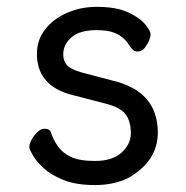

<svg xmlns="http://www.w3.org/2000/svg" viewBox="-20 -512 540 556"><path d="M254.9 23.9Q199.7 23.9 163.3 9Q127 -5.9 106 -25.4Q85 -44.9 75 -62.5Q64.9 -80.1 64.9 -85Q64.9 -101.1 79.8 -120.1Q94.7 -139.2 109.9 -139.2Q125 -139.2 127.9 -127Q134.8 -106.9 147.5 -88.4Q160.2 -69.8 184.6 -57.9Q209 -45.9 254.9 -45.9Q305.2 -45.9 332 -70.1Q358.9 -94.2 358.9 -126Q358.9 -160.2 344 -180.7Q329.1 -201.2 283.4 -212.6Q237.8 -224.1 193.8 -235.8Q86.9 -261.2 86.9 -356Q86.9 -396 110.4 -426.5Q133.8 -457 173.8 -474.6Q213.9 -492.2 259.8 -492.2Q316.9 -492.2 351.3 -476.1Q385.7 -460 400.9 -440.9Q416 -421.9 416 -413.1Q416 -405.8 411.9 -395.3Q407.7 -384.8 399.4 -373.8Q391.1 -362.8 377 -362.8Q365.7 -362.8 355 -379.9Q332 -417 288.1 -422.9Q273.9 -424.8 259.8 -424.8Q211.9 -424.8 187.5 -404.3Q163.1 -383.8 163.1 -354Q163.1 -335 174.1 -323Q185.1 -311 217.8 -301.8L305.2 -278.8Q437 -248 437 -127.9Q437 -45.9 352.1 2.9Q311 23.9 254.9 23.9Z"/></svg>

Font: LXGW WenKai Mono Screen
Style: Regular
Weight: 400
Monospace: yes
Designer: LXGW / Fontworks Inc.
Foundry: LXGW / Fontworks Inc.
Version: Version 1.330;April 28,2024